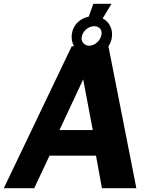

<svg xmlns="http://www.w3.org/2000/svg" viewBox="-35 -984 796 1004"><path d="M-15 0H144L224 -170H467L498 0H678L532 -742C541 -755 548 -771 550 -789C556 -833 536 -870 502 -888L548 -964H453L429 -897C384 -888 347 -854 341 -808C337 -783 342 -760 352 -742H340ZM276 -304 400 -569 450 -304ZM496 -805C492 -774 463 -745 431 -745C407 -745 389 -765 392 -788C396 -821 427 -847 458 -847C483 -847 499 -830 496 -805Z"/></svg>

Font: Cheyenne Sans
Style: Bold Italic
Weight: 700
Italic angle: -8.13011°
Designer: The Public Sans project authors (U.S. Web Design System), Libre Franklin designed by Pablo Impallari and Rodrigo Fuenzal
Foundry: The Cheyenne Sans Project Authors
Version: Version 2.007